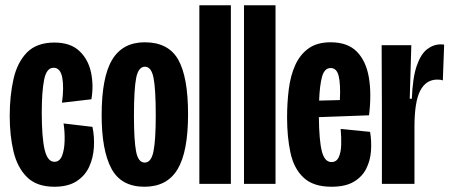

<svg xmlns="http://www.w3.org/2000/svg" viewBox="-20 -700 1715 731"><path d="M187 11Q120 11 83 -25.5Q46 -62 31.5 -123Q17 -184 17 -258Q17 -336 31.5 -399.5Q46 -463 83 -500.5Q120 -538 187 -538Q248 -538 282 -506Q316 -474 326.5 -424.5Q337 -375 328 -322L216 -309Q224 -367 217 -404.5Q210 -442 184 -442Q157 -442 148 -396.5Q139 -351 139 -272Q139 -176 150 -130Q161 -84 187 -84Q207 -84 216 -106.5Q225 -129 226 -163Q227 -197 222 -230L332 -217Q340 -179 337.5 -139Q335 -99 319.5 -65Q304 -31 271.5 -10Q239 11 187 11Z M530 11Q441 11 404 -58.5Q367 -128 367 -262Q367 -406 407 -472.5Q447 -539 531 -539Q621 -539 658.5 -473Q696 -407 696 -265Q696 -122 656 -55.5Q616 11 530 11ZM531 -81Q556 -81 564.5 -124.5Q573 -168 573 -260Q573 -362 564.5 -404Q556 -446 532 -446Q507 -446 498.5 -403.5Q490 -361 490 -258Q490 -167 498 -124Q506 -81 531 -81Z M739 0V-680H859V0Z M909 0V-680H1029V0Z M1242 11Q1173 11 1136 -23.5Q1099 -58 1086 -118Q1073 -178 1073 -252Q1073 -309 1079.5 -360.5Q1086 -412 1104 -452Q1122 -492 1154.5 -515.5Q1187 -539 1239 -539Q1304 -539 1339 -503Q1374 -467 1384.5 -404.5Q1395 -342 1385 -261L1194 -254Q1195 -164 1205.5 -123.5Q1216 -83 1242 -83Q1261 -83 1269.5 -101Q1278 -119 1279 -147.5Q1280 -176 1277 -209L1389 -198Q1395 -163 1392.5 -126Q1390 -89 1374.5 -58Q1359 -27 1327 -8Q1295 11 1242 11ZM1239 -441Q1215 -441 1206 -407.5Q1197 -374 1195 -317L1274 -319Q1277 -380 1269.5 -410.5Q1262 -441 1239 -441Z M1434 0V-278L1433 -528H1546L1540 -324H1548Q1551 -404 1566.5 -449Q1582 -494 1606 -512.5Q1630 -531 1658 -531Q1666 -531 1671 -530L1666 -394Q1658 -397 1645 -397Q1602 -397 1580 -355Q1558 -313 1558 -217V0Z"/></svg>

Font: Bricolage Grotesque 48pt Condensed SemiBold
Style: Regular
Weight: 600
Width: 3
Designer: Mathieu Triay
Foundry: Atelier Triay
Version: Version 1.000; ttfautohint (v1.8.4.7-5d5b);gftools[0.9.32]